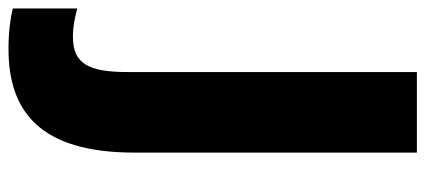

<svg xmlns="http://www.w3.org/2000/svg" viewBox="-360 -558 978 441"><g transform="rotate(90 128.5 -338.0)"><path d="M21 131C165 131 259 58 259 -158V-807H74V-144C74 -54 56 -17 -7 -17C-32 -17 -53 -22 -72 -27V121C-48 127 -17 131 21 131Z"/></g></svg>

Font: Noto Sans Kannada UI SemiCondensed Black
Style: Regular
Weight: 900
Width: 4
Designer: Jelle Bosma - Monotype Design Team
Foundry: Monotype Imaging Inc.
Version: Version 2.005